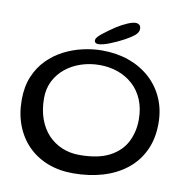

<svg xmlns="http://www.w3.org/2000/svg" viewBox="-88 -851 955 987"><g transform="rotate(10 389.0 -357.0)"><path d="M356.5 51.5Q284.5 51.5 225 28.5Q165.5 5.5 122.5 -37.5Q79.5 -80.5 56 -140.8Q32.5 -201 32.5 -275Q32.5 -344 54.5 -396.8Q76.5 -449.5 114 -487.5Q151.5 -525.5 198.5 -549.5Q245.5 -573.5 296.8 -585Q348 -596.5 396.5 -596.5Q473 -596.5 536.8 -573.8Q600.5 -551 647.5 -508.5Q694.5 -466 720.2 -407.2Q746 -348.5 746 -276.5Q746 -197 717.2 -135.8Q688.5 -74.5 636 -32.8Q583.5 9 512.5 30.2Q441.5 51.5 356.5 51.5ZM373 -47Q471.5 -47 530.8 -78.5Q590 -110 616.5 -162.8Q643 -215.5 643 -278.5Q643 -337 624 -382.2Q605 -427.5 571 -458.2Q537 -489 492.5 -504.8Q448 -520.5 397 -520.5Q346.5 -520.5 301 -505.5Q255.5 -490.5 220.2 -462.2Q185 -434 164.5 -393.8Q144 -353.5 144 -303.5Q144 -243.5 161 -196Q178 -148.5 208.8 -115.5Q239.5 -82.5 281.5 -64.8Q323.5 -47 373 -47ZM370 -625Q361 -625 355.5 -629Q350 -633 350 -642.5Q350 -655 377 -677Q404 -699 445 -726Q471 -742.5 497.8 -754.2Q524.5 -766 540.5 -766Q553.5 -766 561 -759.2Q568.5 -752.5 568.5 -738.5Q568.5 -721.5 551.5 -706.5Q534.5 -691.5 502.5 -674Q466.5 -654.5 429 -639.8Q391.5 -625 370 -625Z"/></g></svg>

Font: Gluten Thin Light
Style: Regular
Weight: 300
Version: Version 1.300